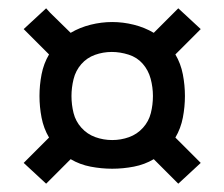

<svg xmlns="http://www.w3.org/2000/svg" viewBox="-20 -571 540 462"><path d="M409 -129 350 -188Q328 -175 302 -170Q276 -165 250 -165Q224 -165 198 -170Q172 -175 150 -188L91 -129L37 -179L98 -240Q85 -262 80 -288Q75 -314 75 -340Q75 -366 80 -392Q85 -418 98 -440L37 -501L91 -551L101 -540L150 -492Q172 -505 198 -511.5Q224 -518 250 -518Q276 -518 302 -511.5Q328 -505 350 -492L409 -551L463 -501L402 -440Q415 -418 420 -392Q425 -366 425 -340Q425 -314 420 -288Q415 -262 402 -240L463 -179ZM250 -234Q271 -234 290.5 -241Q310 -248 324 -263.5Q338 -279 343 -299Q348 -319 348 -340Q348 -361 342.5 -381.5Q337 -402 323.5 -417.5Q310 -433 289.5 -439.5Q269 -446 249 -446Q228 -446 208.5 -439Q189 -432 175.5 -416.5Q162 -401 157 -380.5Q152 -360 152 -340Q152 -319 157 -299Q162 -279 176 -263.5Q190 -248 209.5 -241Q229 -234 250 -234Z"/></svg>

Font: Zed Mono
Style: Regular
Weight: 400
Monospace: yes
Designer: Belleve Invis
Foundry: Belleve Invis
Version: Version 1.0.0; ttfautohint (v1.8.4)